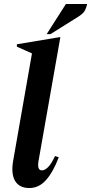

<svg xmlns="http://www.w3.org/2000/svg" viewBox="-20 -937 459 967"><path d="M128 10Q78 10 56.5 -25Q35 -60 46 -126L141 -668L65 -702V-714L281 -750H284L174 -126Q166 -79 191 -79Q206 -79 222.5 -95.5Q239 -112 257 -151L276 -145Q248 -71 212 -30.5Q176 10 128 10ZM215 -765 312 -917H419Q416 -902 408.5 -886Q401 -870 376 -854L234 -765Z"/></svg>

Font: Spectral
Style: Bold Italic
Weight: 700
Italic angle: -10°
Designer: Jean-Baptiste Levee
Foundry: Production Type
Version: Version 2.001